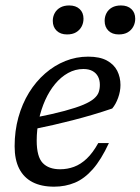

<svg xmlns="http://www.w3.org/2000/svg" viewBox="-20 -692 528 722"><path d="M293.5 -432.5Q263 -432.5 236 -417.5Q209 -402.5 187.2 -376.2Q165.5 -350 150 -315.5Q134.5 -281 126.2 -242Q118 -203 118 -163.5Q118 -103 140.5 -79.2Q163 -55.5 206 -55.5Q233.5 -55.5 258.5 -64.8Q283.5 -74 306.2 -95.5Q329 -117 349.5 -154H389.5Q360.5 -91.5 329 -55.8Q297.5 -20 261.5 -5Q225.5 10 183.5 10Q135.5 10 102.5 -7Q69.5 -24 52.2 -57.8Q35 -91.5 35 -142Q35 -199.5 49.2 -250.8Q63.5 -302 89.2 -343.8Q115 -385.5 149.8 -415.8Q184.5 -446 225.5 -462.5Q266.5 -479 311.5 -479Q355 -479 381.8 -464.5Q408.5 -450 420.8 -425.8Q433 -401.5 433 -372.5Q433 -348.5 424.2 -324.2Q415.5 -300 402 -284Q365.5 -271.5 328.2 -260.5Q291 -249.5 254 -240Q217 -230.5 180.8 -222.2Q144.5 -214 110 -207L112.5 -250Q178.5 -263 222.8 -275Q267 -287 293.5 -298.2Q320 -309.5 333.5 -321.2Q347 -333 351.2 -345.5Q355.5 -358 355.5 -373Q355.5 -391 348.5 -404.2Q341.5 -417.5 327.8 -425Q314 -432.5 293.5 -432.5ZM232 -562.5Q207.5 -562.5 193 -576.5Q178.5 -590.5 178.5 -613.5Q178.5 -629.5 185.8 -642.8Q193 -656 206.8 -663.8Q220.5 -671.5 240.5 -671.5Q265 -671.5 279.5 -658Q294 -644.5 294 -621.5Q294 -605.5 286.8 -592Q279.5 -578.5 266 -570.5Q252.5 -562.5 232 -562.5ZM426.5 -562.5Q402 -562.5 387.8 -576.5Q373.5 -590.5 373.5 -613.5Q373.5 -629.5 380.5 -642.8Q387.5 -656 401.2 -663.8Q415 -671.5 435 -671.5Q459.5 -671.5 474 -658Q488.5 -644.5 488.5 -621.5Q488.5 -605.5 481.2 -592Q474 -578.5 460.5 -570.5Q447 -562.5 426.5 -562.5Z"/></svg>

Font: Newsreader 12pt
Style: Italic
Weight: 400
Italic angle: -17°
Version: Version 1.003